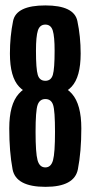

<svg xmlns="http://www.w3.org/2000/svg" viewBox="-20 -700 346 726"><path d="M152 6.5Q261.5 6.5 274.5 -60Q287.5 -126.5 287.5 -214.5Q287.5 -305 252.2 -345.2Q217 -385.5 152 -385.5Q86.5 -385.5 50.8 -345.2Q15 -305 15 -214.5Q15 -126.5 27.5 -60Q40 6.5 152 6.5ZM151.5 -67Q129.5 -67 122 -94.2Q114.5 -121.5 114.5 -201.5Q114.5 -281 122.2 -303.2Q130 -325.5 151.5 -325.5Q173.5 -325.5 180.8 -303.2Q188 -281 188 -201.5Q188 -121.5 180.5 -94.2Q173 -67 151.5 -67ZM152 -335.5Q216.5 -335.5 250.8 -372.2Q285 -409 285 -497.5Q285 -562 272.5 -620.8Q260 -679.5 151.5 -679.5Q41.5 -679.5 29.5 -620.8Q17.5 -562 17.5 -497.5Q17.5 -409 52.2 -372.2Q87 -335.5 152 -335.5ZM151.5 -394.5Q129.5 -394.5 122.8 -417Q116 -439.5 116 -508Q116 -562 123.2 -584.5Q130.5 -607 151.5 -607Q172.5 -607 179.5 -584.5Q186.5 -562 186.5 -508Q186.5 -439.5 179.8 -417Q173 -394.5 151.5 -394.5Z"/></svg>

Font: Anybody ExtraCondensed Medium
Style: Regular
Weight: 500
Width: 2
Version: Version 1.113;gftools[0.9.25]